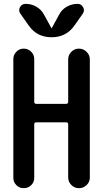

<svg xmlns="http://www.w3.org/2000/svg" viewBox="-20 -985 540 1005"><path d="M290 -909.2Q303.7 -935.5 330.1 -950.2Q356.4 -964.8 385.7 -964.8Q405.3 -964.8 415 -947.3Q424.8 -929.7 413.1 -913.1L369.1 -850.6Q326.2 -790 250 -790Q173.8 -790 130.9 -850.6L86.9 -913.1Q75.2 -929.7 84.5 -947.3Q93.8 -964.8 114.3 -964.8Q144.5 -964.8 170.4 -949.7Q196.3 -934.6 210 -909.2L249 -837.9H250H251ZM103.5 0Q81.1 0 65.4 -16.1Q49.8 -32.2 49.8 -53.7V-675.8Q49.8 -698.2 65.9 -714.4Q82 -730.5 103.5 -730.5Q127 -730.5 143.1 -714.4Q159.2 -698.2 159.2 -675.8V-452.1Q159.2 -441.4 169.9 -441.4H326.2Q336.9 -441.4 336.9 -452.1V-673.8Q336.9 -697.3 353.5 -713.9Q370.1 -730.5 393.1 -730.5Q416 -730.5 433.1 -713.9Q450.2 -697.3 450.2 -673.8V-55.7Q450.2 -32.2 433.1 -16.1Q416 0 393.1 0Q370.1 0 353.5 -16.6Q336.9 -33.2 336.9 -55.7V-334Q336.9 -344.7 326.2 -344.7H169.9Q159.2 -344.7 159.2 -334V-53.7Q159.2 -31.2 143.1 -15.6Q127 0 103.5 0Z"/></svg>

Font: Rounded-X Mgen+ 1m medium
Style: Regular
Weight: 500
Designer: [Source Han Sans]
Ryoko NISHIZUKA  (kana & ideographs); Paul D. Hunt (Latin, Greek & Cyrillic); Wenlong ZHANG  (bopomofo
Version: Version 1.059.20150602